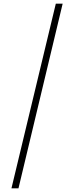

<svg xmlns="http://www.w3.org/2000/svg" viewBox="-20 -853 401 1039"><path d="M282 -833 42 166H80L319 -833Z"/></svg>

Font: Noto Sans Gurmukhi Condensed ExtraLight
Style: Regular
Weight: 200
Width: 3
Designer: Jelle Bosma - Monotype Design Team
Foundry: Monotype Imaging Inc.
Version: Version 2.004